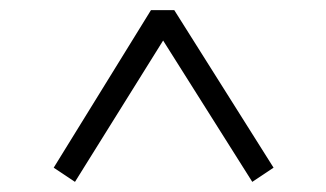

<svg xmlns="http://www.w3.org/2000/svg" viewBox="-20 -579 643 379"><path d="M86 -248 128 -220 302 -499 478 -220 520 -248 324 -559H278Z"/></svg>

Font: Source Han Serif CN
Style: Bold
Weight: 700
Designer: Ryoko NISHIZUKA 西塚涼子 (kana & ideographs); Frank Grießhammer (Latin, Greek & Cyrillic); Wenlong ZHANG 张文龙 (bopomofo); San
Foundry: Adobe
Version: Version 2.003;hotconv 1.1.1;makeotfexe 2.6.0